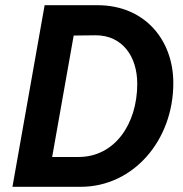

<svg xmlns="http://www.w3.org/2000/svg" viewBox="-20 -720 707 740"><path d="M28 0H291C493 0 648 -178 648 -400C648 -565 539 -700 355 -700H152ZM181 -115 264 -583 349 -584C451 -584 509 -503 509 -397C509 -242 422 -115 283 -115Z"/></svg>

Font: Fixel Text 20240404 SemiBold
Style: Italic
Weight: 600
Width: 4
Italic angle: -10°
Designer: AlfaBravo + MacPaw
Foundry: Kyrylo Tkachov, Marchela Mozhyna, Serhii Makarenko, Maria Weinstein, Zakhar Kryvoshyya
Version: Version 1.211;Glyphs 3.2 (3225)